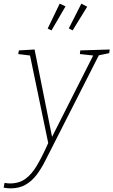

<svg xmlns="http://www.w3.org/2000/svg" viewBox="-71 -798 623 1055"><path d="M-51 233 -46 207Q-39 208 -31.5 209Q-24 210 -17 210Q34 210 69 184.5Q104 159 133 109.5Q162 60 194 -12L94 -493L29 -501L33 -521L119 -526L215 -46L441 -493L368 -501L370 -521L532 -526L529 -506L472 -494L219 4Q197 47 176 88.5Q155 130 129.5 163.5Q104 197 69.5 217Q35 237 -13 237Q-30 237 -51 233ZM328 -631 307 -642 376 -778 408 -761ZM212 -631 191 -641 257 -778 289 -763Z"/></svg>

Font: Bitter ExtraLight
Style: Italic
Weight: 200
Italic angle: -9°
Designer: Sol Matas, and Bitter project Authors
Foundry: Sol Matas
Version: Version 2.001